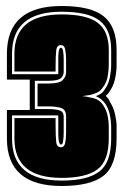

<svg xmlns="http://www.w3.org/2000/svg" viewBox="-20 -614 423 639"><path d="M185 5Q3 5 3 -153V-248H79V-349H3V-435Q3 -594 185 -594Q283 -594 325.5 -559.5Q368 -525 368 -448V-396Q368 -375 362.5 -350Q357 -325 340 -303L336 -299Q335 -298 334 -297Q333 -296 332 -295Q341 -286 345 -278H344Q358 -257 363 -233.5Q368 -210 368 -195V-153Q368 -63 324.5 -29Q281 5 185 5ZM185 -13Q271 -13 310.5 -43Q350 -73 350 -153V-195Q350 -209 346 -230Q342 -251 331 -268Q323 -279 315.5 -284.5Q308 -290 299 -294Q307 -297 314.5 -301.5Q322 -306 327 -314Q341 -333 345.5 -355.5Q350 -378 350 -396V-448Q350 -515 312 -545Q274 -575 185 -575Q20 -575 20 -435V-367H174V-390Q174 -406 174 -418.5Q174 -431 175 -439Q176 -455 183 -455Q188 -455 190 -444Q191 -438 191.5 -430.5Q192 -423 192 -415V-374Q192 -363 183 -354Q173 -345 139 -345H96V-251H138Q165 -251 178.5 -246.5Q192 -242 192 -226V-173Q192 -165 191.5 -157.5Q191 -150 190 -145Q189 -133 183 -133Q177 -133 175 -150Q174 -158 174 -170Q174 -182 174 -198V-230H20V-153Q20 -13 185 -13ZM185 -22Q28 -22 28 -153V-221H165V-198Q165 -179 165.5 -165.5Q166 -152 167 -143Q168 -124 183 -124Q194 -124 197 -138.5Q200 -153 200 -173V-226Q200 -248 185 -254Q170 -260 138 -260H105V-336H139Q179 -336 189 -348Q200 -359 200 -374V-415Q200 -435 197 -449.5Q194 -464 183 -464Q169 -464 167 -446Q166 -436 165.5 -422.5Q165 -409 165 -390V-376H28V-435Q28 -566 185 -566Q269 -566 305.5 -538Q342 -510 342 -448V-396Q342 -379 338 -358Q334 -337 320 -320Q312 -309 300 -304.5Q288 -300 280 -298L253 -294Q258 -294 264.5 -293Q271 -292 278 -290Q292 -288 303.5 -282.5Q315 -277 324 -263Q335 -246 338.5 -227Q342 -208 342 -195V-153Q342 -79 304.5 -50.5Q267 -22 185 -22Z"/></svg>

Font: Alumni Sans Collegiate One SC
Style: Regular
Weight: 400
Designer: Robert E. Leuschke
Foundry: Robert E. Leuschke
Version: Version 1.100